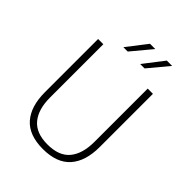

<svg xmlns="http://www.w3.org/2000/svg" viewBox="-236 -940 1066 1066"><g transform="rotate(45 297.0 -407.0)"><path d="M296.5 10Q187.5 10 134.5 -50Q81.5 -110 81.5 -221.5V-639H122.5V-221Q122.5 -127.5 164.8 -76.8Q207 -26 296.5 -26Q387 -26 429 -76.8Q471 -127.5 471 -221V-639H512V-221.5Q512 -110 458.8 -50Q405.5 10 296.5 10ZM436 -824H477.5V-823.5L379.5 -706H345.5V-707ZM304 -824H345V-823.5L247 -706H213.5V-707Z"/></g></svg>

Font: Anek Latin Medium ExtraLight
Style: Regular
Weight: 250
Version: Version 1.003